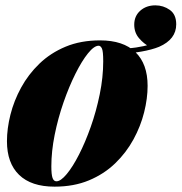

<svg xmlns="http://www.w3.org/2000/svg" viewBox="-20 -684 679 718"><path d="M421 -482 416 -502Q460 -502 489.5 -506.5Q519 -511 543 -518L540 -509Q518 -520 500 -541Q482 -562 482 -592Q482 -624 504.5 -644Q527 -664 561 -664Q591 -664 615 -647Q639 -630 639 -593Q639 -565 623 -544Q607 -523 575 -509Q548 -498 508 -491Q468 -484 421 -482ZM349 -513Q332 -513 309 -484.5Q286 -456 262 -408Q238 -360 217.5 -301Q197 -242 184.5 -180Q172 -118 172 -62Q172 -31 176.5 -18.5Q181 -6 191 -6Q207 -6 229.5 -33Q252 -60 275.5 -106Q299 -152 319.5 -210Q340 -268 353 -331.5Q366 -395 366 -455Q366 -493 361 -503Q356 -513 349 -513ZM6 -156Q6 -203 19 -255Q32 -307 59 -356.5Q86 -406 127.5 -446Q169 -486 225.5 -509.5Q282 -533 354 -533Q441 -533 486.5 -489Q532 -445 532 -363Q532 -316 519 -264Q506 -212 479 -162.5Q452 -113 410.5 -73Q369 -33 312.5 -9.5Q256 14 184 14Q97 14 51.5 -30Q6 -74 6 -156Z"/></svg>

Font: Playfair Display Black
Style: Italic
Weight: 900
Italic angle: -14°
Designer: Claus Eggers Sørensen
Foundry: Claus Eggers Sørensen
Version: Version 1.203